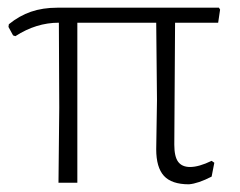

<svg xmlns="http://www.w3.org/2000/svg" viewBox="-20 -475 624 499"><path d="M435 -416 433 -99Q433 -68 443 -54.5Q453 -41 474 -41Q497 -41 530 -57L537 -52L530 -16Q495 2 471 4Q426 4 406 -18Q386 -40 386 -87L388 -215L386 -416H181V0H132L134 -195L133 -416Q74 -416 20 -381L14 -383L2 -405L3 -412Q30 -434 60.5 -444.5Q91 -455 129 -455H549L552 -450L547 -416Z"/></svg>

Font: Luna Sans Light
Style: Regular
Weight: 300
Designer: Juan Pablo del Peral
Foundry: Huerta Tipografica
Version: Version 2.001; ttfautohint (v1.5)